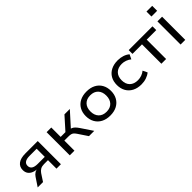

<svg xmlns="http://www.w3.org/2000/svg" viewBox="196 -1790 2878 2878"><g transform="rotate(-45 1635.0 -351.0)"><path d="M48 0 138 -135Q158 -166 187 -184Q216 -202 253 -202H265L261 -197Q203 -198 161 -214.5Q119 -231 96 -263Q73 -295 73 -342Q73 -413 125 -452Q177 -491 278 -491H540V0H446V-180H362Q318 -180 288 -163.5Q258 -147 237 -116L161 0ZM296 -249H447V-421H296Q233 -421 201 -399.5Q169 -378 169 -336Q169 -293 201 -271Q233 -249 296 -249Z M728 0V-491H827V-292H928L1106 -491H1220L1003 -250L984 -279Q1016 -276 1038.5 -266.5Q1061 -257 1081.5 -236.5Q1102 -216 1125 -182L1247 0H1135L1034 -151Q1017 -176 1002 -189.5Q987 -203 966.5 -208.5Q946 -214 914 -214H827V0Z M1581 9Q1498 9 1438 -23Q1378 -55 1345.5 -112.5Q1313 -170 1313 -246Q1313 -323 1345.5 -380Q1378 -437 1438 -468.5Q1498 -500 1581 -500Q1664 -500 1724 -468.5Q1784 -437 1816.5 -379.5Q1849 -322 1849 -246Q1849 -170 1816.5 -112.5Q1784 -55 1724 -23Q1664 9 1581 9ZM1581 -71Q1660 -71 1704.5 -118Q1749 -165 1749 -246Q1749 -327 1704.5 -373.5Q1660 -420 1581 -420Q1502 -420 1457 -373.5Q1412 -327 1412 -246Q1412 -165 1457 -118Q1502 -71 1581 -71Z M2241 9Q2159 9 2098.5 -22.5Q2038 -54 2005 -111.5Q1972 -169 1972 -246Q1972 -324 2005 -381Q2038 -438 2099 -469Q2160 -500 2242 -500Q2299 -500 2349 -483.5Q2399 -467 2433 -437L2398 -365Q2366 -391 2327 -405Q2288 -419 2249 -419Q2166 -419 2119.5 -373Q2073 -327 2073 -245Q2073 -164 2119.5 -118.5Q2166 -73 2248 -73Q2288 -73 2327 -86.5Q2366 -100 2397 -126L2432 -54Q2398 -25 2348 -8Q2298 9 2241 9Z M2670 0V-411H2468V-491H2972V-411H2770V0Z M3065 -606V-711H3186V-606ZM3077 0V-491H3176V0Z"/></g></svg>

Font: Nunito Sans 10pt SemiExpanded Medium
Style: Regular
Weight: 500
Width: 6
Designer: Vernon Adams
Foundry: Vernon Adams
Version: Version 3.101;gftools[0.9.27]